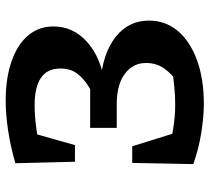

<svg xmlns="http://www.w3.org/2000/svg" viewBox="-50 -658 718 657"><g transform="rotate(-90 308.5 -329.0)"><path d="M282 10Q239 10 184.5 1.5Q130 -7 76 -26L105 -116Q153 -102 196 -95Q239 -88 279 -88Q307 -88 334.5 -90.5Q362 -93 389 -97L355 -79Q384 -99 403 -125.5Q422 -152 422 -188Q422 -232 386 -259.5Q350 -287 286 -288H200V-379H378L274 -347Q312 -366 341 -384Q370 -402 386.5 -424.5Q403 -447 403 -481Q403 -526 371 -547.5Q339 -569 278 -569Q240 -569 197 -563Q154 -557 108 -546L79 -635Q138 -652 192.5 -660Q247 -668 293 -668Q370 -668 427.5 -648Q485 -628 516 -591.5Q547 -555 547 -505Q547 -437 494 -389.5Q441 -342 352 -329L357 -344Q455 -336 511 -292Q567 -248 567 -178Q567 -121 531.5 -79Q496 -37 432 -13.5Q368 10 282 10ZM76 -26 80 -235H137L202 -26ZM84 -431 79 -635 199 -636 141 -431Z"/></g></svg>

Font: Piazzolla 24pt
Style: Bold
Weight: 700
Designer: Juan Pablo del Peral
Foundry: Huerta Tipografica
Version: Version 2.005